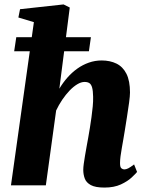

<svg xmlns="http://www.w3.org/2000/svg" viewBox="-20 -837 665 867"><path d="M451.5 10Q411 10 390.2 -1.2Q369.5 -12.5 362.8 -30.8Q356 -49 356 -70Q356 -81 358.2 -97.2Q360.5 -113.5 363.8 -133.5Q367 -153.5 371 -174.8Q375 -196 378.5 -216Q382 -236.5 386 -260.2Q390 -284 393.2 -308.5Q396.5 -333 398.8 -356.5Q401 -380 400.5 -400.5Q400 -427 396 -441.5Q392 -456 383.8 -461.5Q375.5 -467 362 -467Q346.5 -467 329 -456.5Q311.5 -446 294.2 -428Q277 -410 261.2 -386.8Q245.5 -363.5 233.5 -338L187 0H29.5L133 -737L63 -758L70.5 -795.5L267 -817L295 -803L248 -436.5Q264 -463.5 284.5 -486.8Q305 -510 329.2 -527.2Q353.5 -544.5 381.2 -554.2Q409 -564 439 -564Q477 -564 506 -549.8Q535 -535.5 551 -503.8Q567 -472 567 -419Q567 -403.5 562.8 -372.8Q558.5 -342 553.2 -308Q548 -274 543.5 -247Q540.5 -228.5 537 -208.2Q533.5 -188 530 -168.2Q526.5 -148.5 524.2 -131Q522 -113.5 522 -100Q522 -82 528.2 -77Q534.5 -72 541 -72Q549.5 -72 559 -76.8Q568.5 -81.5 585.5 -94.5L599 -60.5Q593 -53 574.8 -35.8Q556.5 -18.5 525.8 -4.2Q495 10 451.5 10ZM53.5 -669H390.5L381.5 -605.5H44Z"/></svg>

Font: Merriweather 28pt Black
Style: Italic
Weight: 900
Italic angle: -7.8°
Version: Version 2.101